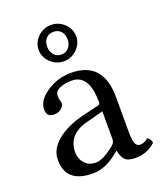

<svg xmlns="http://www.w3.org/2000/svg" viewBox="-128 -750 712 844"><g transform="rotate(-20 228.5 -328.5)"><path d="M210 -634.8Q187 -634.8 174.6 -619.9Q162.1 -605 162.1 -582Q162.1 -560.1 175 -544.4Q188 -528.8 210 -528.8Q231.9 -528.8 244.9 -544.4Q257.8 -560.1 257.8 -582Q257.8 -606 244.9 -620.4Q231.9 -634.8 210 -634.8ZM297.9 -582Q297.9 -547.9 272 -522.5Q246.1 -497.1 210 -497.1Q174.8 -497.1 148.4 -522.5Q122.1 -547.9 122.1 -582Q122.1 -616.2 148.4 -641.6Q174.8 -667 210 -667Q245.1 -667 271.5 -642.1Q297.9 -617.2 297.9 -582ZM293 -232.9 213.9 -211.9Q118.7 -188 119.1 -102.1Q119.1 -75.2 137.5 -53Q155.8 -30.8 190.9 -30.8Q225.1 -30.8 278.8 -75.2Q293 -86.4 293 -101.1ZM293 -47.9H291L271 -32.2Q216.8 9.8 162.1 9.8Q36.1 9.8 36.1 -98.1Q36.1 -147.9 81.5 -186Q127 -224.1 201.2 -243.2L287.1 -264.2Q293 -266.1 293 -275.9Q293 -405.8 211.9 -405.8Q178.7 -405.8 155.3 -395.3Q131.8 -384.8 131.8 -363.8Q131.8 -349.6 133.8 -344.2Q136.7 -338.4 137.2 -326.2Q137.2 -314.9 123.5 -303.5Q109.9 -292 89.8 -292Q54.7 -292 55.2 -328.1Q55.2 -370.1 106.7 -404.5Q158.2 -439 220.2 -439Q371.1 -439 371.1 -270V-123Q371.1 -102.1 371.6 -90.1Q372.1 -78.1 375 -64Q377.9 -49.8 384.5 -43.9Q391.1 -38.1 400.9 -38.1Q418.9 -38.1 438 -54.2Q452.1 -46.4 455.1 -26.9Q417 10.3 359.9 9.8Q325.7 9.8 311.8 -5.1Q297.9 -20 293 -47.9Z"/></g></svg>

Font: Linux Libertine O
Style: Regular
Weight: 400
Designer: Philipp H. Poll
Foundry: Philipp H. Poll
Version: Version 5.3.0